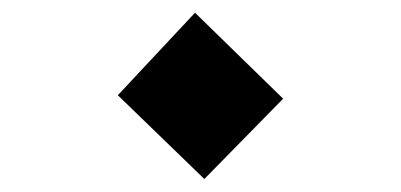

<svg xmlns="http://www.w3.org/2000/svg" viewBox="-20 -391 626 300"><path d="M299.3 -111.3 164.1 -242.2 284.7 -371.1 422.4 -236.8Z"/></svg>

Font: Cascadia Code NF
Style: Bold
Weight: 700
Monospace: yes
Designer: Aaron Bell
Foundry: Saja Typeworks
Version: Version 2404.023; ttfautohint (v1.8.4)